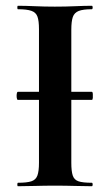

<svg xmlns="http://www.w3.org/2000/svg" viewBox="-20 -645 382 665"><path d="M42 -299Q39 -299 38 -306Q37 -313 38 -320Q39 -327 42 -327H298Q301 -327 301.5 -320Q302 -313 301.5 -306Q301 -299 298 -299ZM227 -81Q227 -52 232 -37Q237 -22 252 -17Q267 -12 298 -12Q301 -12 301 -6Q301 0 298 0Q271.7 0 240 -1Q208.3 -2 170 -2Q133.6 -2 101 -1Q68.5 0 42 0Q40 0 40 -6Q40 -12 42.4 -12Q72.8 -12 88.4 -17Q104 -22 109.5 -37Q115 -52 115 -81V-544Q115 -573 109.7 -587.5Q104.5 -602 88.6 -607.5Q72.8 -613 42 -613Q40 -613 40 -619Q40 -625 42 -625Q68.5 -625 101 -623.5Q133.6 -622 170 -622Q208.3 -622 240.6 -623.5Q272.8 -625 298 -625Q301 -625 301 -619Q301 -613 298 -613Q267.7 -613 252.5 -607Q237.4 -601 232.2 -586Q227 -571 227 -542Z"/></svg>

Font: Cormorant Light
Style: Regular
Weight: 300
Designer: Christian Thalmann (Catharsis Fonts)
Foundry: Catharsis Fonts
Version: Version 4.000